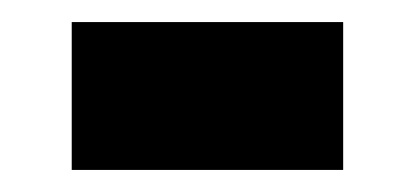

<svg xmlns="http://www.w3.org/2000/svg" viewBox="-20 -599 376 174"><path d="M45 -445V-579H291V-445Z"/></svg>

Font: Assistant ExtraBold
Style: Regular
Weight: 800
Designer: Hebrew By Ben Nathan, Latin by Paul Hunt
Version: Version 3.000